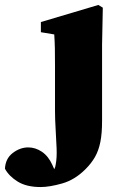

<svg xmlns="http://www.w3.org/2000/svg" viewBox="-152 -523 492 775"><path d="M12 232Q-45 232 -80.5 210Q-116 188 -132 158Q-130 117 -100.5 94.5Q-71 72 -38 72Q-9 72 17 89.5Q43 107 59 142L67 160Q72 151 73 140Q78 114 76.5 76Q75 38 72.5 -2.5Q70 -43 70 -76V-258Q70 -299 69.5 -326.5Q69 -354 67 -384L13 -393V-434L245 -503L263 -492L260 -343V-35Q260 16 253 50.5Q246 85 231.5 110.5Q217 136 193 160Q150 203 99 217.5Q48 232 12 232Z"/></svg>

Font: Source Serif Pro Black
Style: Regular
Weight: 900
Designer: Frank Grießhammer
Foundry: Adobe Systems Incorporated
Version: Version 3.001;hotconv 1.0.111;makeotfexe 2.5.65597